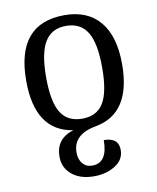

<svg xmlns="http://www.w3.org/2000/svg" viewBox="-87 -613 751 921"><g transform="rotate(-10 288.5 -153.0)"><path d="M298 240Q355 240 399.5 213Q444 186 444 137Q444 77 372 77Q372 188 297 188Q268 188 250.5 167.5Q233 147 233 113Q233 25 346 5Q522 -27 522 -267Q522 -403 462 -474.5Q402 -546 290 -546Q55 -546 55 -267Q55 -23 236 5Q149 32 149 119Q149 173 189.5 206.5Q230 240 298 240ZM289 -42Q217 -42 184.5 -95.5Q152 -149 152 -267Q152 -385 185 -439.5Q218 -494 288 -494Q359 -494 392 -440Q425 -386 425 -267Q425 -148 392.5 -95Q360 -42 289 -42Z"/></g></svg>

Font: Noto Serif Georgian
Style: Regular
Weight: 400
Designer: Monotype Design Team
Foundry: Monotype Imaging Inc.
Version: Version 1.901